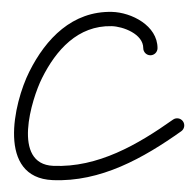

<svg xmlns="http://www.w3.org/2000/svg" viewBox="-20 -288 330 323"><path d="M245 -207C245 -207 245 -207 245 -207C245 -245 201 -267.2 168.3 -268C101.8 -269.5 57.2 -223.2 29.3 -167.4C2.6 -114 -25.3 10.9 68.5 15C149.3 18.5 221.2 -22 284.9 -67.2C290.3 -71 291.6 -78.5 287.8 -83.9C284 -89.3 276.5 -90.6 271.1 -86.8C211.9 -44.9 144.7 -5.7 69.5 -9C-0.4 -12 32.9 -120.9 50.7 -156.6C74.3 -203.9 111 -245.3 167.7 -244C186.6 -243.6 221 -231 221 -207C221 -200.4 226.4 -195 233 -195C239.6 -195 245 -200.4 245 -207Z"/></svg>

Font: FRB American Cursive Guidelines Arrows Light
Style: Italic
Weight: 300
Italic angle: -25°
Version: Version 2.0;Modular Font Editor K font №1